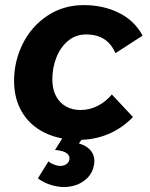

<svg xmlns="http://www.w3.org/2000/svg" viewBox="-20 -549 602 769"><path d="M36.4 -224.8Q36.4 -303.8 71.1 -373.6Q105.8 -443.4 169.8 -486Q233.8 -528.6 316.2 -528.6Q393 -528.6 455.7 -497.8Q518.4 -467 551.2 -406.4L442.4 -336Q426.4 -373.2 397.4 -392.1Q368.4 -411 325.2 -411Q282.8 -411 252.1 -385Q221.4 -359 205.5 -317.9Q189.6 -276.8 189.6 -231.2Q189.6 -192.4 204 -164.8Q218.4 -137.2 244 -122.8Q269.6 -108.4 302.2 -108.4Q339 -108.4 371.4 -125Q403.8 -141.6 428 -170.6L512.6 -80.2Q468 -34.6 413.1 -11.7Q358.2 11.2 294.4 11.2Q217 11.2 158.3 -17.8Q99.6 -46.8 68 -100.3Q36.4 -153.8 36.4 -224.8ZM131.8 165.2 174.2 97 180.4 102.4Q198.6 113 216.4 115.4Q232.8 116.8 244.2 109.5Q255.6 102.2 257.8 90.4Q261.2 75.6 247.8 65.1Q234.4 54.6 200.4 51.6L236.6 -6.4L314.4 0L296 25.4Q329.8 35.2 345.9 57.4Q362 79.6 356.6 111Q351.4 141.8 331 162.8Q310.6 183.8 281.9 193Q253.2 202.2 223.4 199.6Q196.8 197 173.1 188Q149.4 179 131.8 165.2Z"/></svg>

Font: Fixel Italic Variable Display Thin
Style: Italic
Weight: 100
Italic angle: -10°
Designer: AlfaBravo + MacPaw
Foundry: Kyrylo Tkachov, Marchela Mozhyna, Serhii Makarenko, Maria Weinstein, Zakhar Kryvoshyya
Version: Version 1.210;Glyphs 3.2 (3217)